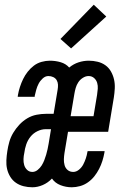

<svg xmlns="http://www.w3.org/2000/svg" viewBox="-20 -785 540 813"><path d="M284 8Q259 8 236 -1Q213 -10 200 -29Q183 -11 161 -1.5Q139 8 117 8Q98 8 80 3.5Q62 -1 47.5 -11Q33 -21 23.5 -36.5Q14 -52 10 -69.5Q6 -87 7 -106.5Q8 -126 11 -145Q14 -165 19.5 -184.5Q25 -204 36 -222.5Q47 -241 62 -257Q77 -273 95.5 -284Q114 -295 134.5 -299Q155 -303 174 -303H207L224 -405Q226 -416 225.5 -426.5Q225 -437 220 -445.5Q215 -454 205.5 -458.5Q196 -463 185 -463Q172 -463 161 -453Q150 -443 143.5 -430.5Q137 -418 133.5 -405Q130 -392 127 -379V-375H55L56 -383Q59 -400 64.5 -417Q70 -434 78 -450.5Q86 -467 97.5 -481.5Q109 -496 123.5 -507Q138 -518 156 -523Q174 -528 191 -528Q215 -528 237 -521.5Q259 -515 273 -499Q291 -514 312.5 -521Q334 -528 356 -528Q375 -528 393.5 -523.5Q412 -519 426.5 -508.5Q441 -498 450 -482Q459 -466 463 -448Q467 -430 466 -410.5Q465 -391 462 -372L438 -227H268L253 -137Q251 -124 250.5 -111Q250 -98 253.5 -85.5Q257 -73 266.5 -65Q276 -57 290 -57Q303 -57 314.5 -66.5Q326 -76 332.5 -88.5Q339 -101 343.5 -114.5Q348 -128 350 -141L351 -145H423L422 -138Q419 -121 413.5 -103.5Q408 -86 399.5 -69.5Q391 -53 379.5 -38.5Q368 -24 352.5 -13Q337 -2 319 3Q301 8 284 8ZM279 -293H376L391 -383Q393 -396 394 -409Q395 -422 391.5 -434Q388 -446 378.5 -454.5Q369 -463 355 -463Q343 -463 331 -455.5Q319 -448 311.5 -436.5Q304 -425 300.5 -412.5Q297 -400 295 -388ZM117 -57Q129 -57 139.5 -65.5Q150 -74 156.5 -84.5Q163 -95 167.5 -106.5Q172 -118 175.5 -130Q179 -142 181.5 -153.5Q184 -165 186 -177L196 -238H174Q156 -238 138.5 -229.5Q121 -221 109 -206Q97 -191 91 -173Q85 -155 83 -138Q80 -125 79.5 -111.5Q79 -98 82.5 -86Q86 -74 95 -65.5Q104 -57 117 -57ZM281 -580 236 -620 377 -765 430 -715Z"/></svg>

Font: Iosevka Oblique
Style: Regular
Weight: 400
Italic angle: -9°
Monospace: yes
Designer: Belleve Invis
Foundry: Belleve Invis
Version: Version 32.5.0; ttfautohint (v1.8.4)